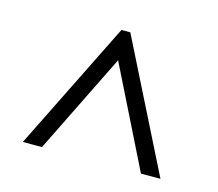

<svg xmlns="http://www.w3.org/2000/svg" viewBox="-62 -776 573 504"><g transform="rotate(15 224.0 -524.5)"><path d="M211 -700H235L411 -349H358L212 -643H234L89 -349H37Z"/></g></svg>

Font: Pathway Extreme Condensed Thin
Style: Regular
Weight: 250
Width: 3
Version: Version 1.001;gftools[0.9.26]